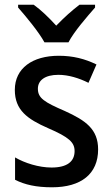

<svg xmlns="http://www.w3.org/2000/svg" viewBox="-20 -786 476 816"><path d="M169 -606H271C294 -651 350 -715 384 -754V-766H318C284 -740 254 -713 219 -677C188 -711 154 -744 123 -766H57V-754C92 -714 145 -650 169 -606ZM397 -151C397 -237 344 -274 256 -314C168 -352 141 -369 141 -409C141 -445 172 -468 228 -468C271 -468 316 -454 356 -434L390 -512C341 -536 290 -549 230 -549C118 -549 43 -496 43 -404C43 -318 96 -280 185 -241C273 -203 297 -181 297 -144C297 -100 266 -74 199 -74C145 -74 85 -93 44 -117V-22C85 -1 134 10 201 10C325 10 397 -47 397 -151Z"/></svg>

Font: Noto Sans Devanagari SemiCondensed Medium
Style: Regular
Weight: 500
Width: 4
Designer: Jelle Bosma - Monotype Design Team
Foundry: Monotype Imaging Inc.
Version: Version 2.004